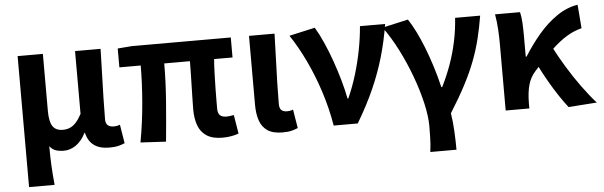

<svg xmlns="http://www.w3.org/2000/svg" viewBox="-49 -742 3493 1111"><g transform="rotate(-5 1697.5 -186.5)"><path d="M79.3 201.1V-559.8H226V-228.7Q226 -165.8 244.4 -138.9Q262.7 -112 303.6 -112Q324.8 -112 343 -119.3Q361.3 -126.5 378.4 -144.6Q395.5 -162.8 412.9 -194.8V-559.8H561.2Q559.7 -491.7 557.2 -417.3Q554.8 -342.9 553.1 -274Q551.4 -205.1 551.4 -152.6Q551.4 -126.6 564 -116.2Q576.5 -105.8 598.8 -105.8Q606.8 -105.8 615.7 -107.3Q624.5 -108.8 634.5 -112.6L652.2 -3.8Q635.8 3.3 615.3 8.5Q594.8 13.8 562.3 13.8Q506.6 13.8 473.4 -10.4Q440.2 -34.5 428.7 -83.8H426Q403.2 -38.1 369.8 -14.5Q336.3 9.1 297.4 9.1Q273.1 9.1 252.7 2.5Q232.3 -4.1 216.3 -24.5Q216.3 9.1 217.1 37.5Q217.9 65.9 219.2 91.9Q220.5 117.8 222.6 144.4Q224.8 171 227.6 201.1Z M1219.2 13.8Q1162.4 13.8 1128.4 -8.2Q1094.4 -30.2 1079.5 -69.9Q1064.7 -109.6 1064.7 -163.7Q1064.7 -179 1065.3 -209.8Q1065.9 -240.7 1066.9 -280.8Q1067.9 -321 1068.9 -363.4Q1069.9 -405.9 1070.1 -443.6H920.8Q920.8 -338.4 911.8 -221.1Q902.7 -103.9 891.7 8.2L744 0Q764.9 -114.4 774.5 -229.8Q784.1 -345.3 784.1 -443.6H660.2V-553.2L743.1 -559.8H1317.5V-443.6H1210.4Q1207.4 -403.9 1205.9 -359.3Q1204.4 -314.7 1203.8 -273.5Q1203.2 -232.3 1203.1 -201.5Q1203 -170.6 1203 -157.7Q1203 -128.1 1215.9 -117Q1228.8 -105.8 1254 -105.8Q1267.3 -105.8 1295.9 -111L1313.8 -2.2Q1298.7 4.1 1274.1 8.9Q1249.5 13.8 1219.2 13.8Z M1568.5 13.8Q1512.8 13.8 1481.4 -7.5Q1450 -28.7 1436.6 -67.7Q1423.3 -106.6 1423.3 -158.8V-559.8H1571.6Q1570 -491.7 1567.1 -417.3Q1564.1 -342.9 1562.5 -274Q1560.8 -205.1 1560.8 -152.6Q1560.8 -126.6 1572.1 -116.2Q1583.5 -105.8 1605.8 -105.8Q1613 -105.8 1622.3 -107.3Q1631.5 -108.8 1639.9 -112.6L1657.9 -3.8Q1641.5 3.3 1621.4 8.5Q1601.2 13.8 1568.5 13.8Z M1866.3 0Q1848.8 -103.8 1817.1 -201Q1785.4 -298.3 1744.2 -384.7Q1703 -471 1656.5 -540L1806.5 -573.5Q1830.7 -533.3 1854.1 -480.5Q1877.5 -427.7 1898 -369.3Q1918.5 -310.9 1934.5 -254.2Q1950.4 -197.5 1959.5 -149.3H1964.5Q1993.7 -214.7 2014.5 -283.7Q2035.3 -352.7 2048.8 -422.6Q2062.3 -492.5 2067.8 -559.8H2214Q2198.1 -461 2172.2 -371.6Q2146.4 -282.3 2106.7 -192.4Q2067.1 -102.5 2006.1 0Z M2410 201.1Q2413.3 176.7 2414.6 156.7Q2415.9 136.8 2416.6 112.3Q2417.4 87.7 2417.4 51.5Q2417.4 -6.2 2399.9 -82.5Q2382.3 -158.7 2352 -241Q2321.7 -323.2 2282.1 -401.1Q2242.5 -479 2197.5 -540L2347.5 -573.5Q2368.2 -542.9 2390.3 -498.8Q2412.4 -454.6 2433.4 -401Q2454.4 -347.4 2473.1 -288Q2491.7 -228.7 2506.2 -167.3H2511.2Q2541.8 -228.5 2564.6 -292Q2587.4 -355.5 2601.6 -422.6Q2615.9 -489.7 2620.5 -559.8H2766Q2754.4 -488.9 2738.7 -425.8Q2723 -362.7 2698.9 -299.6Q2674.9 -236.4 2638.2 -166.5Q2601.5 -96.5 2548.3 -12Q2556.4 40 2559.2 96.7Q2562 153.3 2562 201.1Z M2865.3 0V-392.9Q2865.3 -426.4 2862.7 -471.8Q2860.1 -517.1 2852.4 -559.8H2997.6Q3004.1 -534 3006.1 -498.1Q3008.1 -462.3 3008.1 -423V-300.2H3012.9Q3055.3 -368.2 3104.8 -426.2Q3154.3 -484.3 3211.9 -523.8Q3269.4 -563.3 3333.1 -573.5L3344.1 -436.1Q3299.1 -425.2 3256.5 -399.2Q3213.8 -373.3 3166 -327.9Q3118.2 -282.5 3056.7 -212.2Q3027.4 -180 3015.3 -136.7Q3003.2 -93.4 3002.8 -32.6V0ZM3229.7 11.7Q3205.4 -19 3178.7 -59.1Q3151.9 -99.3 3124.3 -147.1Q3096.7 -194.9 3070.4 -248.3L3165.1 -342.4Q3193.4 -287.2 3231.5 -224.3Q3269.5 -161.4 3312.2 -102.8Q3354.8 -44.1 3394.6 0Z"/></g></svg>

Font: Noto Sans SC Thin
Style: Regular
Weight: 100
Designer: Ryoko NISHIZUKA 西塚涼子 (kana, bopomofo & ideographs); Paul D. Hunt (Latin, Greek & Cyrillic); Sandoll Communications 산돌커뮤니
Foundry: Adobe
Version: Version 2.004-H2;hotconv 1.0.118;makeotfexe 2.5.65603